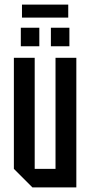

<svg xmlns="http://www.w3.org/2000/svg" viewBox="-20 -810 390 830"><path d="M310 -560V0H120L40 -80V-560H130V-80H220V-560ZM70 -610V-690H150V-610ZM200 -610V-690H280V-610ZM75 -734V-790H275V-734Z"/></svg>

Font: Tektur Condensed
Style: Regular
Weight: 400
Width: 3
Designer: Adam Jagosz
Foundry: Adam Jagosz
Version: Version 1.005;gftools[0.9.30]